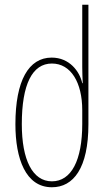

<svg xmlns="http://www.w3.org/2000/svg" viewBox="-20 -780 458 810"><path d="M199 10C290 10 353 -71 353 -256V-760H327V-497C327 -475 328 -454 329 -429H327C316 -479 273 -537 198 -537C101 -537 45 -440 45 -256C45 -111 88 10 199 10ZM199 -15C117 -15 72 -106 72 -256C72 -424 116 -512 199 -512C279 -512 327 -432 327 -315V-257C327 -104 281 -15 199 -15Z"/></svg>

Font: Noto Sans Georgian ExtraCondensed Thin
Style: Regular
Weight: 100
Width: 2
Designer: Monotype Design Team, Akaki Razmadze
Foundry: Google LLC
Version: Version 2.005